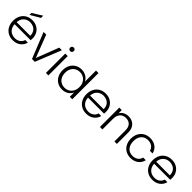

<svg xmlns="http://www.w3.org/2000/svg" viewBox="365 -2297 3832 3832"><g transform="rotate(45 2280.5 -381.0)"><path d="M47.9 -272.9Q47.9 -357.9 82 -421.9Q116.2 -485.8 177 -520Q237.8 -554.2 315.9 -554.2Q394 -554.2 452.6 -520Q511.2 -485.8 542.7 -428.5Q574.2 -371.1 574.2 -300.8Q573.7 -265.1 571.8 -246.1H119.1Q122.1 -184.1 148.9 -140.1Q175.8 -96.2 220 -73.5Q264.2 -50.8 315.9 -50.8Q383.8 -50.8 430.4 -84Q477.1 -117.2 492.2 -172.9H565.9Q545.9 -92.8 480.5 -42.5Q415 7.8 315.9 7.8Q238.8 7.8 178 -26.6Q117.2 -61 82.5 -124.5Q47.9 -188 47.9 -272.9ZM119.1 -303.2H502.9Q503.9 -363.8 478.5 -407Q453.1 -450.2 409.2 -472.2Q365.2 -494.1 313 -494.1Q234.9 -494.1 179.9 -444.1Q125 -394 119.1 -303.2ZM197.8 -587.9V-642.1L402.8 -770V-707Z M636.7 -545.9H711.4L895.5 -67.9L1079.6 -545.9H1153.8L934.6 0H855.5Z M1232.4 -701.2Q1232.4 -723.1 1247.6 -737.5Q1262.7 -752 1283.7 -752Q1304.7 -752 1319.6 -737.5Q1334.5 -723.1 1334.5 -701.2Q1334.5 -679.2 1319.6 -664.1Q1304.7 -648.9 1283.7 -648.9Q1262.7 -648.9 1247.6 -664.1Q1232.4 -679.2 1232.4 -701.2ZM1248.5 0V-545.9H1318.4V0Z M1444.8 -273.9Q1444.8 -357.9 1479 -421.4Q1513.2 -484.9 1572.5 -519.5Q1631.8 -554.2 1707 -554.2Q1778.8 -554.2 1836.9 -519Q1895 -483.9 1921.9 -428.2V-740.2H1992.2V0H1921.9V-122.1Q1897 -64.9 1840.1 -28.6Q1783.2 7.8 1706.1 7.8Q1630.9 7.8 1571.5 -27.1Q1512.2 -62 1478.5 -126Q1444.8 -189.9 1444.8 -273.9ZM1516.1 -273.9Q1516.1 -207 1542.5 -156.5Q1568.8 -106 1615 -79.6Q1661.1 -53.2 1718.8 -53.2Q1774.9 -53.2 1821.5 -80.1Q1868.2 -106.9 1895 -157Q1921.9 -207 1921.9 -272.9Q1921.9 -338.9 1895 -388.9Q1868.2 -439 1821.5 -466.1Q1774.9 -493.2 1718.8 -493.2Q1660.6 -493.2 1614.7 -467Q1568.8 -440.9 1542.5 -391.4Q1516.1 -341.8 1516.1 -273.9Z M2119.6 -272.9Q2119.6 -357.9 2153.8 -421.9Q2188 -485.8 2248.8 -520Q2309.6 -554.2 2387.7 -554.2Q2465.8 -554.2 2524.4 -520Q2583 -485.8 2614.5 -428.5Q2646 -371.1 2646 -300.8Q2645.5 -265.1 2643.6 -246.1H2190.9Q2193.8 -184.1 2220.7 -140.1Q2247.6 -96.2 2291.7 -73.5Q2335.9 -50.8 2387.7 -50.8Q2455.6 -50.8 2502.2 -84Q2548.8 -117.2 2564 -172.9H2637.7Q2617.7 -92.8 2552.2 -42.5Q2486.8 7.8 2387.7 7.8Q2310.5 7.8 2249.8 -26.6Q2189 -61 2154.3 -124.5Q2119.6 -188 2119.6 -272.9ZM2190.9 -303.2H2574.7Q2574.7 -305.7 2574.7 -307.6Q2574.7 -365.2 2550.3 -407.2Q2524.9 -450.2 2481 -472.2Q2437 -494.1 2384.8 -494.1Q2306.6 -494.1 2251.7 -444.1Q2196.8 -394 2190.9 -303.2Z M2773.4 0V-545.9H2843.3V-453.1Q2869.1 -502.9 2918.2 -529.5Q2967.3 -556.2 3029.3 -556.2Q3127.4 -556.2 3189.5 -495.6Q3251.5 -435.1 3251.5 -319.8V0H3182.1V-312Q3182.1 -400.9 3137.7 -448Q3093.3 -495.1 3016.6 -495.1Q2937.5 -495.1 2890.4 -445.1Q2843.3 -395 2843.3 -297.9V0Z M3374 -272.9Q3374 -357.9 3408.2 -421.4Q3442.4 -484.9 3502.2 -519.5Q3562 -554.2 3639.2 -554.2Q3740.2 -554.2 3805.7 -504.2Q3871.1 -454.1 3890.1 -368.2H3814.9Q3800.8 -427.2 3754.4 -460.7Q3708 -494.1 3639.2 -494.1Q3584 -494.1 3540 -469Q3496.1 -443.8 3470.7 -394.5Q3445.3 -345.2 3445.3 -272.9Q3445.3 -201.2 3470.7 -151.1Q3496.1 -101.1 3540 -75.9Q3584 -50.8 3639.2 -50.8Q3708 -50.8 3754.6 -84.5Q3801.3 -118.2 3814.9 -178.2H3890.1Q3871.1 -94.2 3805.2 -43.2Q3739.3 7.8 3639.2 7.8Q3562 7.8 3502.2 -26.6Q3442.4 -61 3408.2 -124.5Q3374 -188 3374 -272.9Z M3986.8 -272.9Q3986.8 -357.9 4021 -421.9Q4055.2 -485.8 4116 -520Q4176.8 -554.2 4254.9 -554.2Q4333 -554.2 4391.6 -520Q4450.2 -485.8 4481.7 -428.5Q4513.2 -371.1 4513.2 -300.8Q4512.7 -265.1 4510.7 -246.1H4058.1Q4061 -184.1 4087.9 -140.1Q4114.7 -96.2 4158.9 -73.5Q4203.1 -50.8 4254.9 -50.8Q4322.8 -50.8 4369.4 -84Q4416 -117.2 4431.2 -172.9H4504.9Q4484.9 -92.8 4419.4 -42.5Q4354 7.8 4254.9 7.8Q4177.7 7.8 4116.9 -26.6Q4056.2 -61 4021.5 -124.5Q3986.8 -188 3986.8 -272.9ZM4058.1 -303.2H4441.9Q4441.9 -305.7 4441.9 -307.6Q4441.9 -365.2 4417.5 -407.2Q4392.1 -450.2 4348.1 -472.2Q4304.2 -494.1 4252 -494.1Q4173.8 -494.1 4118.9 -444.1Q4064 -394 4058.1 -303.2Z"/></g></svg>

Font: Poppins Light
Style: Regular
Weight: 300
Designer: Ninad Kale (Devanagari), Jonny Pinhorn (Latin)
Foundry: Indian Type Foundry
Version: 4.004